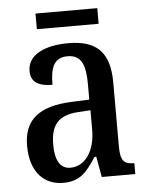

<svg xmlns="http://www.w3.org/2000/svg" viewBox="-51 -719 598 771"><g transform="rotate(-5 248.5 -333.5)"><path d="M121 -614H370V-677H121ZM173 10C244 10 270 -27 307 -83H314L329 0H464V-44H461C422 -44 408 -60 408 -116V-374C408 -500 352 -547 241 -547C146 -547 77 -514 77 -449C77 -406 106 -386 164 -386C164 -451 177 -495 234 -495C294 -495 306 -447 306 -373V-314L235 -311C105 -306 41 -257 41 -151C41 -41 99 10 173 10ZM207 -48C165 -48 146 -85 146 -145C146 -223 174 -263 259 -268L307 -271V-191C307 -108 267 -48 207 -48Z"/></g></svg>

Font: Noto Serif Georgian Condensed Medium
Style: Regular
Weight: 500
Width: 3
Designer: Monotype Design Team, Akaki Razmadze
Foundry: Google LLC
Version: Version 2.003